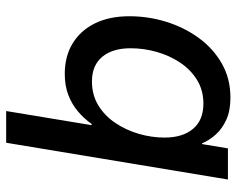

<svg xmlns="http://www.w3.org/2000/svg" viewBox="-94 -484 782 635"><g transform="rotate(90 297.5 -167.0)"><path d="M452.6 204.1H347.7L394.5 -78.6H390.6Q373 -53.7 349.1 -33.4Q325.2 -13.2 294.7 -1.5Q264.2 10.3 225.1 10.3Q166.5 10.3 123.8 -15.9Q81.1 -42 57.6 -89.8Q34.2 -137.7 34.2 -203.6Q34.2 -265.6 52.5 -325Q70.8 -384.3 105.7 -432.4Q140.6 -480.5 190.4 -509Q240.2 -537.6 303.7 -537.6Q346.2 -537.6 376 -524.2Q405.8 -510.7 425 -489.5Q444.3 -468.3 454.6 -443.8H457L471.2 -529.3H574.2ZM250 -79.6Q294.4 -79.6 328.9 -100.6Q363.3 -121.6 387 -156.7Q410.6 -191.9 423.1 -234.4Q435.5 -276.9 435.5 -319.8Q435.5 -379.4 406.7 -413.8Q377.9 -448.2 323.2 -448.2Q278.8 -448.2 244.6 -427Q210.4 -405.8 187.3 -370.8Q164.1 -335.9 152.1 -293.5Q140.1 -251 140.1 -207.5Q140.1 -147.5 168.5 -113.5Q196.8 -79.6 250 -79.6Z"/></g></svg>

Font: Inter 24pt Medium
Style: Italic
Weight: 500
Italic angle: -9.3988°
Designer: Rasmus Andersson
Foundry: rsms
Version: Version 4.001;git-66647c0bb